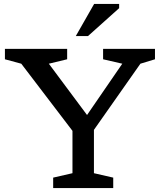

<svg xmlns="http://www.w3.org/2000/svg" viewBox="-20 -955 824 975"><path d="M88 -631.5 5 -654V-707H321V-654L228 -631.5L422 -371L601 -631.5L503.5 -654V-707H767V-654L693 -631.5L457 -295.5V-75.5L555 -53V0H250V-53L348 -75.5V-290.5ZM365 -772 458 -935H585V-913.5L427 -772Z"/></svg>

Font: Newsreader 6pt
Style: Regular
Weight: 400
Designer: Hugues Gentile
Foundry: Production Type
Version: Version 1.003; ttfautohint (v1.8.3)